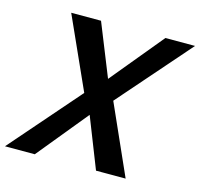

<svg xmlns="http://www.w3.org/2000/svg" viewBox="-161 -822 973 933"><g transform="rotate(15 325.0 -355.0)"><path d="M247 -350 85 -710H235L341 -446L559 -710H708L393 -350L549 0H400L300 -254L92 0H-58Z"/></g></svg>

Font: Raleway
Style: Bold Italic
Weight: 700
Italic angle: -12°
Designer: Matt McInerney, Pablo Impallari, Rodrigo Fuenzalida
Foundry: Matt McInerney, Pablo Impallari, Rodrigo Fuenzalida
Version: Version 4.101;RELEASE